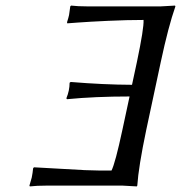

<svg xmlns="http://www.w3.org/2000/svg" viewBox="-20 -668 651 691"><path d="M420.4 -200.2 446.3 -320.8Q321.8 -320.8 221.2 -311L218.8 -314Q224.6 -328.1 227.5 -341.8Q230.5 -356.4 230.5 -370.1L234.4 -373Q351.6 -363.3 455.1 -362.8L472.7 -444.8Q498.5 -567.4 496.6 -596.2Q437 -596.2 368.4 -593Q299.8 -589.8 261.2 -586.9L222.2 -584L221.2 -587.9Q226.6 -604.5 228.5 -613.8Q229.5 -618.7 232.9 -645L235.8 -647.9Q259.8 -645 294.9 -645H558.1L609.9 -647.9L611.3 -645Q585.9 -572.8 558.6 -444.8L506.3 -200.2Q478.5 -67.4 474.1 0L472.2 2.9Q470.2 2.9 420.9 0H147.9Q111.8 0 87.4 2.9L85.9 0Q85.9 0 94.2 -28.8Q97.7 -45.9 99.1 -62L102.1 -65.9Q102.1 -65.9 285.2 -55.7Q337.4 -53.7 381.3 -54.2Q395 -81.5 420.4 -200.2Z"/></svg>

Font: Linux Biolinum Slanted O
Style: Slanted
Weight: 400
Designer: Philipp H. Poll
Foundry: Philipp H. Poll
Version: Version 1.0.4